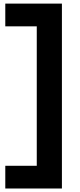

<svg xmlns="http://www.w3.org/2000/svg" viewBox="-20 -909 452 1081"><path d="M328.6 152.3H9.8V24.4H187V-760.7H9.8V-888.7H328.6Z"/></svg>

Font: Newest Shape
Style: Bold
Weight: 700
Designer: Wojciech Kalinowski "wmk69" (wmk69@o2.pl)
Foundry: Wojciech Kalinowski "wmk69" (wmk69@o2.pl)
Version: Version 1.0.0; 2022-02-24